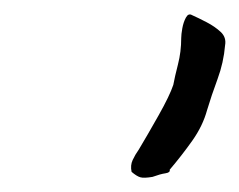

<svg xmlns="http://www.w3.org/2000/svg" viewBox="-20 -683 333 267"><path d="M192 -437Q180 -435 175 -436.5Q170 -438 163 -444Q161 -453 164.5 -460.5Q168 -468 173 -475Q185 -495 200.5 -522.5Q216 -550 221 -565Q223 -576 227.5 -593.5Q232 -611 232 -630Q232 -635 233.5 -643.5Q235 -652 238.5 -658.5Q242 -665 247 -662Q256 -658 267.5 -652Q279 -646 287 -638.5Q295 -631 293 -620Q291 -596 282.5 -573Q274 -550 268 -530Q262 -508 247.5 -487.5Q233 -467 216 -447Q217 -443 210 -442Q203 -441 192 -437Z"/></svg>

Font: Caveat Medium
Style: Regular
Weight: 500
Designer: Pablo Impallari
Foundry: Pablo Impallari
Version: Version 2.000